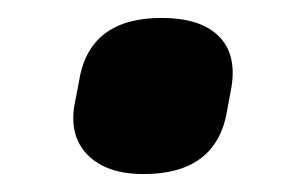

<svg xmlns="http://www.w3.org/2000/svg" viewBox="-20 -372 321 214"><path d="M140 -178Q99 -178 78 -199Q57 -220 63 -255L68 -281Q79 -352 160 -352Q203 -352 223.5 -332Q244 -312 238 -275L233 -248Q221 -178 140 -178Z"/></svg>

Font: Sofia Sans Semi Condensed ExtraBold
Style: Italic
Weight: 800
Italic angle: -9°
Version: Version 4.100